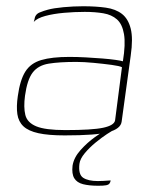

<svg xmlns="http://www.w3.org/2000/svg" viewBox="-20 -425 493 614"><path d="M187 8Q135 8 103 1Q71 -6 55 -21Q39 -36 35.5 -60Q32 -84 37 -118Q44 -169 61 -196Q78 -223 112 -233Q146 -243 202 -243Q227 -243 254.5 -241.5Q282 -240 307 -238Q332 -236 349.5 -233.5Q367 -231 373 -229Q382 -284 376.5 -316Q371 -348 354 -363Q337 -378 310.5 -382.5Q284 -387 251 -387Q218 -387 184.5 -384Q151 -381 125 -374Q99 -367 88 -355L90 -362Q92 -379 106.5 -385Q121 -391 133 -394Q151 -399 183 -402Q215 -405 246 -405Q287 -405 318.5 -400.5Q350 -396 370 -380.5Q390 -365 398 -333.5Q406 -302 398 -247L369 -36Q366 -13 327 -2.5Q288 8 187 8ZM189 -9Q275 -9 310 -16.5Q345 -24 348 -40L370 -210Q363 -214 337 -217.5Q311 -221 279.5 -224Q248 -227 224 -227Q170 -227 136 -221.5Q102 -216 84.5 -193Q67 -170 60 -119Q55 -82 61 -57.5Q67 -33 96 -21Q125 -9 189 -9ZM294 169Q265 169 245.5 164Q226 159 217.5 145Q209 131 212 105Q216 79 237.5 55Q259 31 283.5 13.5Q308 -4 321 -11H348Q340 -8 322.5 3.5Q305 15 285.5 31Q266 47 251 65Q236 83 234 99Q230 133 246 143.5Q262 154 293 154Q302 154 310.5 153.5Q319 153 325.5 152.5Q332 152 334 152Q333 158 330 162Q327 166 319 167.5Q311 169 294 169Z"/></svg>

Font: Genos Thin
Style: Italic
Weight: 100
Italic angle: -8°
Designer: Robert E. Leuschke
Foundry: Robert E. Leuschke
Version: Version 1.010